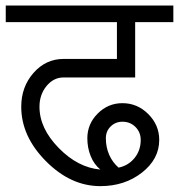

<svg xmlns="http://www.w3.org/2000/svg" viewBox="-33 -670 632 678"><path d="M385.7 -78.1Q419.9 -85 441.9 -111.8Q463.9 -138.7 463.9 -175.8Q463.9 -203.1 445.3 -221.7Q426.8 -240.2 399.4 -240.2Q375 -240.2 357.9 -223.6Q340.8 -207 340.8 -181.6Q340.8 -150.4 352.5 -123.5Q364.3 -96.7 385.7 -78.1ZM-12.7 -591.8V-650.4H579.1V-591.8H444.3V-396.5H191.4Q156.2 -396.5 131.3 -366.2Q106.4 -335.9 106.4 -293Q106.4 -216.8 174.3 -147.5Q242.2 -78.1 321.3 -71.3Q298.8 -89.8 287.1 -119.1Q275.4 -148.4 275.4 -181.6Q275.4 -232.4 312 -269Q348.6 -305.7 399.4 -305.7Q452.1 -305.7 490.7 -267.1Q529.3 -228.5 529.3 -175.8Q529.3 -108.4 468.3 -60.5Q407.2 -12.7 321.3 -12.7Q216.8 -12.7 129.4 -100.6Q42 -188.5 42 -293Q42 -363.3 85.4 -412.6Q128.9 -461.9 191.4 -461.9H379.9V-591.8Z"/></svg>

Font: Lohit Marathi
Style: Regular
Weight: 400
Version: 2.94.2